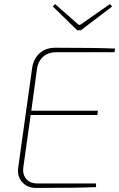

<svg xmlns="http://www.w3.org/2000/svg" viewBox="-20 -925 588 945"><path d="M360 -776 240 -893 251 -905 367 -803H375L521 -905L532 -893L378 -776ZM543 -668H257Q217 -668 192 -645.5Q167 -623 162 -585L134 -380H462L459 -359H131L95 -103Q90 -67 109 -44.5Q128 -22 164 -22H452L453 -4Q354 0 159 0Q114 0 88.5 -29.5Q63 -59 70 -103L138 -589Q144 -634 174 -662Q204 -690 252 -690Q449 -690 547 -686Z"/></svg>

Font: Exo 2.0 Thin
Style: Italic
Weight: 250
Italic angle: -8°
Designer: Natanael Gama
Version: Version 1.001;PS 001.001;hotconv 1.0.70;makeotf.lib2.5.58329